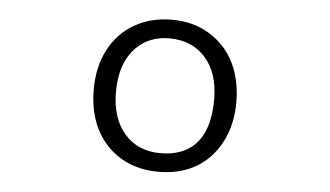

<svg xmlns="http://www.w3.org/2000/svg" viewBox="-42 -553 1083 630"><g transform="rotate(5 500.0 -238.5)"><path d="M264.6 -239.3Q264.6 -135.7 318.4 -69.3Q342.8 -39.1 376 -19.5Q429.7 11.7 499 11.7Q601.6 11.7 665 -51.8Q688.5 -75.2 705.1 -107.4Q734.4 -164.1 734.4 -238.3Q734.4 -340.8 679.7 -409.2Q656.2 -437.5 624 -457Q571.3 -489.3 501.5 -489.3Q431.6 -489.3 377.9 -458.5Q324.2 -427.7 294.4 -371.1Q264.6 -314.5 264.6 -239.3ZM497.1 -427.7Q573.2 -427.7 617.2 -377Q661.1 -327.1 661.1 -241.2Q661.1 -108.4 582 -67.4Q547.9 -49.8 500 -49.8Q425.8 -49.8 381.8 -100.6Q337.9 -151.4 337.9 -238.3Q337.9 -333 389.6 -385.7Q432.6 -427.7 497.1 -427.7Z"/></g></svg>

Font: FakePearl
Style: ExtraLight
Weight: 300
Version: Version 1.2